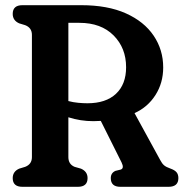

<svg xmlns="http://www.w3.org/2000/svg" viewBox="-20 -720 716 740"><path d="M609 -460Q609 -400.5 579.2 -353.8Q549.5 -307 498.5 -284L597 -104Q604.5 -89.5 612.5 -82.8Q620.5 -76 636.5 -70.5Q653.5 -64.5 660.5 -56Q667.5 -47.5 667.5 -33.5Q667.5 0 629.5 0H444Q407 0 407 -33.5Q407 -53.5 425 -61.5L445.5 -66.5Q459.5 -71.5 448.5 -94L368.5 -254Q355.5 -253 340 -253Q290 -253 243.5 -268V-114.5Q243.5 -87 267.5 -77L292 -70Q317.5 -59 317.5 -33.5Q317.5 0 280 0H66.5Q29 0 29 -33.5Q29 -59 54 -70L77 -77Q103 -87 103 -114.5V-585.5Q103 -613 77 -623L54 -630Q29 -641 29 -666.5Q29 -700 66.5 -700H293Q395 -700 465.2 -668.5Q535.5 -637 572.2 -582.5Q609 -528 609 -460ZM243.5 -632V-330.5Q262.5 -325.5 281.5 -323.8Q300.5 -322 317 -322Q388 -322 427 -358.5Q466 -395 466 -461Q466 -535 417.8 -583.5Q369.5 -632 286 -632Z"/></svg>

Font: Fraunces 144pt S100 SemiBold
Style: Regular
Weight: 600
Version: Version 1.000; ttfautohint (v1.8.3)